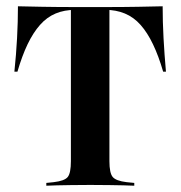

<svg xmlns="http://www.w3.org/2000/svg" viewBox="-20 -591 575 611"><path d="M258.1 -2.4Q230.6 -2.4 206 -2Q181.5 -1.6 161.3 -1.2Q141.1 -0.8 127.4 0V-8.9L150.8 -11.3Q185.5 -15.3 195.6 -27.8Q205.6 -40.3 205.6 -78.2V-201.6H328.2V-78.2Q328.2 -40.3 338.7 -27.8Q349.2 -15.3 383.1 -11.3L407.3 -8.9V0Q393.5 -0.8 373.4 -1.2Q353.2 -1.6 328.6 -2Q304 -2.4 276.6 -2.4H266.9ZM220.2 -559.7Q184.7 -559.7 156.9 -548Q129 -536.3 107.3 -511.7Q85.5 -487.1 67.7 -450Q50 -412.9 35.5 -362.9H25.8Q31.5 -417.7 34.3 -469.8Q37.1 -521.8 37.1 -571Q68.5 -570.2 115.3 -569.4Q162.1 -568.5 231.5 -568.5H303.2Q373.4 -568.5 419.8 -569.4Q466.1 -570.2 497.6 -571Q497.6 -521.8 500.4 -469.8Q503.2 -417.7 508.1 -362.9H499.2Q484.7 -412.9 466.9 -450Q449.2 -487.1 427.4 -511.7Q405.6 -536.3 377.4 -548Q349.2 -559.7 314.5 -559.7ZM205.6 -201.6V-562.9H328.2V-201.6Z"/></svg>

Font: Playfair 144pt SemiCondensed
Style: Bold
Weight: 700
Width: 4
Designer: Claus Eggers Sørensen
Foundry: Claus Eggers Sørensen
Version: Version 2.203